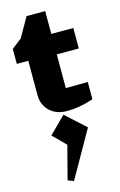

<svg xmlns="http://www.w3.org/2000/svg" viewBox="-153 -679 739 1178"><g transform="rotate(-15 216.0 -90.5)"><path d="M233 10Q165 10 124 -30Q83 -70 83 -131V-349H10V-444L73 -493L144 -617H262V-472H402V-342H262V-128L402 -129V-20Q402 -20 378.5 -12.5Q355 -5 317 2.5Q279 10 233 10ZM163 436 126 422 181 210 101 130 206 26 331 140Z"/></g></svg>

Font: Rowdies
Style: Regular
Weight: 400
Designer: Jaikishan Patel
Version: Version 1.000; ttfautohint (v1.8.3)